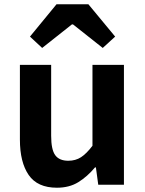

<svg xmlns="http://www.w3.org/2000/svg" viewBox="-20 -863 677 897"><path d="M246 14Q155 14 114 -45.5Q73 -105 73 -211V-560H219V-229Q219 -164 238 -138Q257 -112 299 -112Q333 -112 358.5 -128.5Q384 -145 412 -182V-560H559V0H439L428 -81H424Q388 -38 346 -12Q304 14 246 14ZM120 -692 244 -843H393L518 -692L460 -639L321 -749H316L177 -639Z"/></svg>

Font: Noto Sans SC Thin
Style: Bold
Weight: 700
Version: Version 2.004-H2;hotconv 1.0.118;makeotfexe 2.5.65603